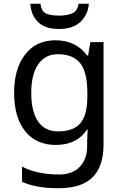

<svg xmlns="http://www.w3.org/2000/svg" viewBox="-20 -760 655 1020"><path d="M275 -546Q328 -546 370.5 -526Q413 -506 443 -465H448L460 -536H530V9Q530 124 471.5 182Q413 240 290 240Q172 240 97 206V125Q176 167 295 167Q364 167 403.5 126.5Q443 86 443 16V-5Q443 -17 444 -39.5Q445 -62 446 -71H442Q388 10 276 10Q172 10 113.5 -63Q55 -136 55 -267Q55 -395 113.5 -470.5Q172 -546 275 -546ZM287 -472Q220 -472 183 -418.5Q146 -365 146 -266Q146 -167 182.5 -114.5Q219 -62 289 -62Q370 -62 407 -105.5Q444 -149 444 -246V-267Q444 -377 406 -424.5Q368 -472 287 -472ZM452 -740Q447 -680 406.5 -643Q366 -606 294 -606Q220 -606 182.5 -642.5Q145 -679 141 -740H195Q200 -699 225 -688Q250 -677 296 -677Q335 -677 363.5 -689Q392 -701 397 -740Z"/></svg>

Font: Noto Sans Yi
Style: Regular
Weight: 400
Designer: Monotype Design Team
Foundry: Monotype Imaging Inc.
Version: Version 2.002; ttfautohint (v1.8.4.7-5d5b)